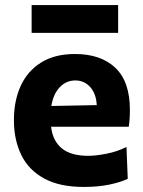

<svg xmlns="http://www.w3.org/2000/svg" viewBox="-20 -726 567 759"><path d="M311.5 13Q215 13 153.8 -20.8Q92.5 -54.5 63.8 -114.2Q35 -174 35 -251Q35 -328 62 -386.8Q89 -445.5 142.8 -479Q196.5 -512.5 276.5 -512.5Q378.5 -512.5 436 -458Q493.5 -403.5 493.5 -291.5Q493.5 -254 489 -225H182Q188 -170 223.8 -140Q259.5 -110 329.5 -110Q359 -110 401.8 -118.5Q444.5 -127 480 -145L485 -19Q456 -5.5 412 3.8Q368 13 311.5 13ZM278 -408Q241.5 -408 216 -381Q190.5 -354 183 -307L362.5 -310.5Q360 -356 336.5 -382Q313 -408 278 -408ZM105 -596V-706H447V-596Z"/></svg>

Font: Commissioner
Style: Bold
Weight: 700
Designer: Kostas Bartsokas
Foundry: Kostas Bartsokas
Version: Version 1.000; ttfautohint (v1.8.3)